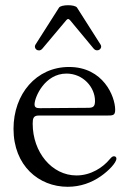

<svg xmlns="http://www.w3.org/2000/svg" viewBox="-20 -701 497 733"><path d="M238.3 12.1C286.9 12.1 329.9 -3.6 365.1 -28.4C393.8 -48.3 424.4 -79.5 424.4 -95.5C424.4 -101.2 420.5 -104.4 415.1 -104.4C408.7 -104.4 405.5 -100.5 398.1 -92.3C373.9 -62.9 328.1 -31.2 272 -31.2C177.6 -31.2 104.8 -120.4 104.8 -228.7C104.8 -248.2 107.2 -259.9 127.5 -259.9H386.4C411.2 -259.9 419.7 -259.9 419.7 -282C419.7 -332.7 374.3 -445.3 243.6 -445.3C118.3 -445.3 31.6 -342 31.6 -209.2C31.6 -68.5 128.2 12.1 238.3 12.1ZM111.9 -302.9C112.2 -330.3 150.9 -420.1 233.7 -420.1C297.9 -420.1 342.7 -367.5 342.7 -315.7C342.7 -294.4 335.6 -289.8 318.2 -289.4C165.5 -288.4 135.3 -288 133.5 -288C118.6 -288 111.9 -290.8 111.9 -302.9ZM115.8 -531.2C105.8 -515.3 127.8 -498.6 142 -515.6L233 -623.9C238.3 -630 241.8 -630 247.5 -623.9L337.4 -515.6C351.2 -499.3 373.9 -515.3 363.6 -531.2L274.1 -671.9C266.3 -684.3 213.1 -683.9 205.3 -671.9Z"/></svg>

Font: Margiela Serif
Style: Regular
Weight: 400
Designer: Andreas Faust, Stefan Endress
Version: Version 1.002;FEAKit 1.0